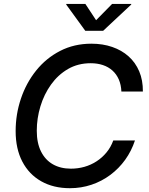

<svg xmlns="http://www.w3.org/2000/svg" viewBox="-20 -964 771 994"><path d="M341.8 10.3Q256.8 10.3 193.6 -25.4Q130.4 -61 95.7 -127.2Q61 -193.4 61 -285.2Q61 -372.6 88.4 -453.6Q115.7 -534.7 167.2 -598.9Q218.8 -663.1 291.3 -700.4Q363.8 -737.8 453.1 -737.8Q512.2 -737.8 561 -720.9Q609.9 -704.1 645.5 -672.4Q681.2 -640.6 700.7 -594.7Q720.2 -548.8 719.7 -490.2H608.4Q606.9 -525.4 595 -552.7Q583 -580.1 562 -598.9Q541 -617.7 512.5 -627.2Q483.9 -636.7 449.7 -636.7Q383.8 -636.7 332 -606.7Q280.3 -576.7 244.1 -526.1Q208 -475.6 189.2 -413.3Q170.4 -351.1 170.4 -287.1Q170.4 -223.6 192.4 -179.7Q214.4 -135.7 253.9 -113.3Q293.5 -90.8 347.2 -90.8Q383.3 -90.8 417 -100.3Q450.7 -109.9 479.7 -128.7Q508.8 -147.5 531.2 -174.6Q553.7 -201.7 566.4 -236.8H678.7Q660.6 -182.1 628.2 -137Q595.7 -91.8 551.3 -58.6Q506.8 -25.4 453.6 -7.6Q400.4 10.3 341.8 10.3ZM421.9 -943.8 477.5 -859.4 560.5 -943.8H659.7L659.2 -940.4L514.2 -804.7H421.4L322.8 -940.4L323.2 -943.8Z"/></svg>

Font: Inter 18pt Medium
Style: Italic
Weight: 500
Italic angle: -9.3988°
Designer: Rasmus Andersson
Foundry: rsms
Version: Version 4.001;git-66647c0bb